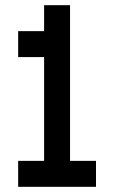

<svg xmlns="http://www.w3.org/2000/svg" viewBox="-20 -720 440 740"><path d="M50 0V-100H150V-500H50V-600H150V-700H250V-100H350V0Z"/></svg>

Font: Matrix Sans
Style: Regular
Weight: 400
Designer: Brad Neil
Version: Version 1.100